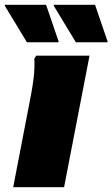

<svg xmlns="http://www.w3.org/2000/svg" viewBox="-39 -780 468 800"><path d="M16 0 90 -384Q97 -420 101.5 -458.5Q106 -497 104 -536L112 -548H334L228 0ZM73 -604 -19 -756V-760H153L205 -608V-604ZM277 -604 185 -756V-760H357L409 -608V-604Z"/></svg>

Font: Kufam Black
Style: Italic
Weight: 900
Italic angle: -11°
Designer: Artur Schmal
Foundry: Original Type
Version: Version 1.301; ttfautohint (v1.8.3)